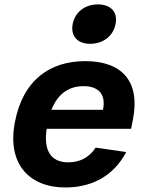

<svg xmlns="http://www.w3.org/2000/svg" viewBox="-20 -816 660 848"><path d="M46 -277.5C9.5 -91.5 110 12 268.5 12C372 12 476 -28 537.5 -144.5L402.5 -164C373 -118.5 330 -99 281.5 -99C204.5 -99 172 -151 186 -247H559L567.5 -290C599.5 -456.5 519 -546 356.5 -546C203 -546 82 -465 46 -277.5ZM378.5 -622.5C435 -622.5 480 -656.5 490.5 -710C501 -763.5 469 -796.5 412.5 -796.5C356 -796.5 311.5 -763.5 301 -710C291 -656.5 322 -622.5 378.5 -622.5ZM207 -331C237 -406 288.5 -435.5 348.5 -435.5C413 -435.5 449 -402 435 -332V-331Z"/></svg>

Font: Monaspace Neon
Style: Bold Italic
Weight: 700
Italic angle: -11°
Designer: Riley Cran & the Lettermatic Team
Foundry: Lettermatic
Version: Version 1.200 (Monaspace Neon)